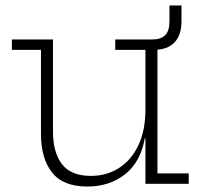

<svg xmlns="http://www.w3.org/2000/svg" viewBox="-20 -673 746 703"><path d="M512.5 -490.5H402V-528.5H556.5V-38H671V0H512.5ZM174 -528.5V-190.5Q174 -115.5 206.8 -72.2Q239.5 -29 312.5 -29Q371 -29 416.2 -58.2Q461.5 -87.5 487 -141.8Q512.5 -196 512.5 -272.5L525 -166H510Q495 -80 438 -35Q381 10 300 10Q211 10 170.5 -41.5Q130 -93 130 -183.5V-490.5H23.5V-528.5ZM644.5 -653V-595Q644.5 -544.5 618.8 -517.5Q593 -490.5 542.5 -490.5H518.5L538 -528.5Q569 -528.5 584.8 -544.2Q600.5 -560 600.5 -594.5V-653Z"/></svg>

Font: Hepta Slab ExtraLight Light
Style: Regular
Weight: 300
Version: Version 1.100